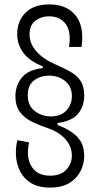

<svg xmlns="http://www.w3.org/2000/svg" viewBox="-20 -693 450 871"><path d="M208 158Q154 158 121 137.5Q88 117 71.5 84.5Q55 52 52.5 14.5Q50 -23 59 -57L112 -47Q97 20 123 62Q149 104 208 104Q255 104 280.5 77Q306 50 306 13Q306 -29 276.5 -62Q247 -95 196 -112Q160 -124 126.5 -140Q93 -156 71.5 -183.5Q50 -211 50 -257Q50 -305 79 -341Q108 -377 174 -384V-392Q113 -416 85.5 -454Q58 -492 58 -538Q58 -598 96 -635.5Q134 -673 204 -673Q282 -673 322.5 -623.5Q363 -574 350 -480H293Q304 -548 278.5 -583.5Q253 -619 203 -619Q166 -619 140 -598.5Q114 -578 114 -538Q114 -495 145 -460Q176 -425 231 -401Q270 -384 299.5 -367.5Q329 -351 345.5 -326Q362 -301 362 -260Q362 -212 335 -178Q308 -144 241 -135V-126Q300 -104 331 -71.5Q362 -39 362 14Q362 51 345 84Q328 117 294 137.5Q260 158 208 158ZM211 -165Q256 -165 281 -191.5Q306 -218 306 -257Q306 -301 275.5 -325.5Q245 -350 202 -350Q165 -350 135.5 -329Q106 -308 106 -261Q106 -214 137.5 -189.5Q169 -165 211 -165Z"/></svg>

Font: Bricolage Grotesque 10pt Condensed ExtraLight
Style: Regular
Weight: 200
Width: 3
Designer: Mathieu Triay
Foundry: Atelier Triay
Version: Version 1.000; ttfautohint (v1.8.4.7-5d5b);gftools[0.9.32]